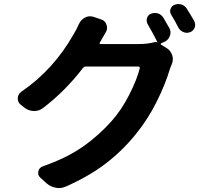

<svg xmlns="http://www.w3.org/2000/svg" viewBox="-20 -872 1040 966"><path d="M831.1 -732.4Q837.9 -720.7 837.9 -708Q837.9 -699.2 834 -690.4Q826.2 -668.9 804.7 -660.2L791 -654.3Q789.1 -653.3 788.6 -650.9Q788.1 -648.4 790 -647.5L820.3 -628.9Q839.8 -616.2 846.7 -592.8Q849.6 -584 849.6 -574.2Q849.6 -560.5 843.8 -547.9Q838.9 -537.1 835.9 -528.3Q812.5 -449.2 768.1 -359.9Q723.6 -270.5 661.1 -194.3Q594.7 -112.3 510.7 -48.3Q426.8 15.6 311.5 66.4Q293.9 74.2 276.4 74.2Q268.6 74.2 260.7 72.3Q235.4 68.4 214.8 50.8L182.6 21.5Q171.9 11.7 171.9 -2Q171.9 -5.9 172.9 -9.8Q176.8 -28.3 195.3 -35.2Q313.5 -76.2 395 -132.8Q476.6 -189.5 543 -264.6Q590.8 -318.4 629.9 -394.5Q668.9 -470.7 683.6 -530.3Q683.6 -532.2 682.1 -534.7Q680.7 -537.1 677.7 -537.1H410.2Q403.3 -537.1 398.4 -531.2Q308.6 -414.1 197.3 -329.1Q177.7 -313.5 152.3 -313.5Q152.3 -313.5 151.4 -313.5Q126 -313.5 104.5 -329.1L85 -344.7Q69.3 -356.4 69.3 -376Q69.3 -397.5 86.9 -410.2Q250 -521.5 350.6 -700.2Q363.3 -719.7 377 -751Q386.7 -772.5 407.2 -783.2Q419.9 -790 432.6 -790Q441.4 -790 451.2 -787.1L488.3 -774.4Q508.8 -768.6 515.6 -748Q518.6 -739.3 518.6 -731.4Q518.6 -719.7 511.7 -709Q495.1 -680.7 481.4 -656.2Q480.5 -654.3 481.9 -652.3Q483.4 -650.4 485.4 -650.4H678.7Q722.7 -650.4 758.8 -660.2Q766.6 -662.1 772.5 -658.2V-659.2Q745.1 -712.9 722.7 -751Q714.8 -765.6 719.7 -781.2Q724.6 -796.9 739.3 -802.7Q749 -806.6 758.8 -806.6Q766.6 -806.6 774.4 -804.7Q792 -798.8 801.8 -783.2Q815.4 -760.7 831.1 -732.4ZM841.8 -796.9Q835.9 -805.7 835.9 -815.4Q835.9 -820.3 837.9 -826.2Q842.8 -841.8 857.4 -847.7Q867.2 -851.6 877 -851.6Q884.8 -851.6 892.6 -849.6Q910.2 -843.8 919.9 -828.1Q938.5 -798.8 957 -766.6Q961.9 -756.8 961.9 -747.1Q961.9 -741.2 960 -734.4Q954.1 -717.8 938.5 -710.9Q928.7 -707 919.9 -707Q912.1 -707 904.3 -710Q886.7 -716.8 877.9 -732.4Q860.4 -767.6 841.8 -796.9Z"/></svg>

Font: Gen Jyuu Gothic Monospace Bold
Style: Bold
Weight: 700
Designer: [Source Han Sans]
Ryoko NISHIZUKA  (kana & ideographs); Paul D. Hunt (Latin, Greek & Cyrillic); Wenlong ZHANG  (bopomofo
Version: Version 1.002.20150607